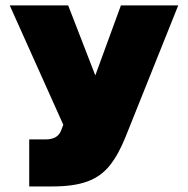

<svg xmlns="http://www.w3.org/2000/svg" viewBox="-20 -670 676 690"><path d="M85 -169H144Q187.5 -169 199.5 -201L207.5 -221.5L15 -650.5H225L322.5 -399L414.5 -650.5H620.5L431 -177.5Q405.5 -114 374.2 -75Q343 -36 294.5 -18Q246 0 169 0H85Z"/></svg>

Font: Overused Grotesk Black
Style: Regular
Weight: 900
Version: Version 0.004